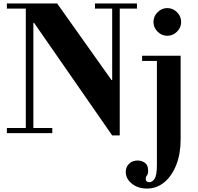

<svg xmlns="http://www.w3.org/2000/svg" viewBox="-20 -774 1149 1116"><path d="M632 13 178.2 -641H174V-30H284V0H20V-30H130V-724H20V-754H312L627.9 -309H632V-724H532V-754H776V-724H676V13ZM834 322Q782 322 746.5 293.5Q711 265 711 225Q711 196 730.5 177.5Q750 159 780 159Q804 159 822.5 172.5Q841 186 841 217Q841 238 834 246Q827 254 827 266Q827 275 832.5 280Q838 285 848 285Q866 285 879 264.5Q892 244 892 185V-420H806V-450H1030V35Q1030 120 1004.5 184.5Q979 249 935 285.5Q891 322 834 322ZM952 -566Q920 -566 896 -590Q872 -614 872 -646Q872 -679 896 -703Q920 -727 952 -727Q985 -727 1009 -703Q1033 -679 1033 -646Q1033 -614 1009 -590Q985 -566 952 -566Z"/></svg>

Font: Libre Bodoni
Style: Regular
Weight: 400
Designer: Pablo Impallari, Rodrigo Fuenzalida
Foundry: Impallari Type
Version: Version 2.005;gftools[0.9.23]